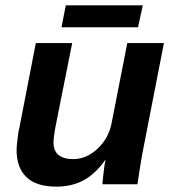

<svg xmlns="http://www.w3.org/2000/svg" viewBox="-20 -689 651 718"><path d="M250 -528 192 -238Q180 -178 180 -157Q180 -94 254 -94Q303 -94 345 -133Q388 -174 398 -232L456 -528H593L512 -113Q505 -75 494 0H363Q363 -2 364 -12Q365 -22 367 -41Q369 -60 371 -72Q373 -84 375 -90H373Q336 -38 292 -14.5Q248 9 191 9Q116 9 79 -26.5Q42 -62 42 -129Q42 -135 43 -146Q44 -157 45.5 -169Q47 -181 48.5 -192Q50 -203 52 -209L114 -528ZM496 -587H210L226 -669H514Z"/></svg>

Font: Libra Sans Modern
Style: Bold Italic
Weight: 700
Italic angle: -12°
Foundry: Stefan Peev, Context Ltd
Version: Version 1.000